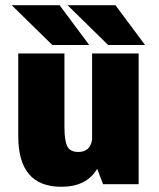

<svg xmlns="http://www.w3.org/2000/svg" viewBox="-20 -706 610 736"><path d="M536 -533.5H394.5L239 -686H422.5ZM322 -533.5H180.5L25 -686H208.5ZM215 10Q50 10 50 -183.5V-501H227V-219.5Q227 -166.5 238 -145Q249 -123.5 280.5 -123.5Q325.5 -123.5 333 -170.5V-501H511.5V0H375L352.5 -59Q312 10 215 10Z"/></svg>

Font: League Mono Narrow ExtraBold
Style: Regular
Weight: 800
Width: 3
Designer: Tyler Finck
Foundry: The League of Moveable Type / Tyler Finck
Version: Version 2.210